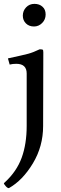

<svg xmlns="http://www.w3.org/2000/svg" viewBox="-36 -705 314 993"><path d="M82 -624Q82 -649 99 -667Q116 -685 142 -685Q168 -685 184 -670Q200 -656 200 -630Q200 -604 182 -586Q164 -568 140 -568Q114 -568 98 -584Q82 -600 82 -624ZM10 268Q2 268 -7 257Q-16 246 -16 244Q-16 242 -11 238Q50 182 76 111Q102 40 102 -54V-325Q102 -375 48 -375Q29 -375 14 -371L5 -403Q84 -420 110 -427Q136 -434 169 -450Q182 -450 185 -448Q188 -446 188 -434L187 -53Q187 52 134 140Q81 228 10 268Z"/></svg>

Font: Lusitana
Style: Regular
Weight: 400
Designer: Ana Paula Megda
Foundry: Ana Paula Megda
Version: Version 1.001; ttfautohint (v1.4.1)